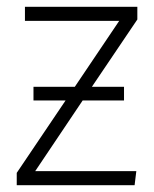

<svg xmlns="http://www.w3.org/2000/svg" viewBox="-20 -542 452 562"><path d="M382 -522H53V-481H329L199 -288H78V-248H172L29 -36V0H374L379 -41H83L222 -248H343V-288H249L382 -485Z"/></svg>

Font: Fira Sans ExtraLight
Style: Regular
Weight: 200
Designer: bBox Type GmbH & Carrois Corporate GbR & Edenspiekermann AG
Foundry: bBox Type GmbH & Carrois Corporate GbR & Edenspiekermann AG
Version: Version 4.300;PS 004.300;hotconv 1.0.88;makeotf.lib2.5.64775